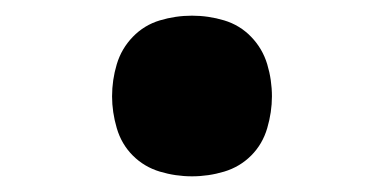

<svg xmlns="http://www.w3.org/2000/svg" viewBox="-20 -217 490 245"><path d="M225 8Q204 8 184 2Q164 -4 149.5 -18.5Q135 -33 129 -53.5Q123 -74 123 -94Q123 -115 129 -135Q135 -155 149.5 -170Q164 -185 184 -191Q204 -197 225 -197Q246 -197 266 -191Q286 -185 300.5 -170Q315 -155 321 -135Q327 -115 327 -94Q327 -74 321 -53.5Q315 -33 300.5 -18.5Q286 -4 266 2Q246 8 225 8Z"/></svg>

Font: Iosevka Aile Extrabold
Style: Regular
Weight: 800
Designer: Belleve Invis
Foundry: Belleve Invis
Version: Version 27.3.5; ttfautohint (v1.8.4)